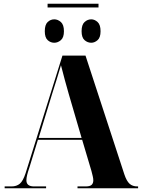

<svg xmlns="http://www.w3.org/2000/svg" viewBox="-20 -1013 763 1033"><path d="M236 -973V-993H510V-973ZM272 -783Q252 -783 236.5 -797Q221 -811 221 -845Q221 -880 236.5 -894.5Q252 -909 272 -909Q291 -909 307.5 -894.5Q324 -880 324 -845Q324 -811 307.5 -797Q291 -783 272 -783ZM471 -783Q451 -783 435 -797Q419 -811 419 -845Q419 -880 435 -894.5Q451 -909 471 -909Q489 -909 505 -894.5Q521 -880 521 -845Q521 -811 505 -797Q489 -783 471 -783ZM5 0V-10H42Q69 -10 86.5 -24.5Q104 -39 118 -82L316 -714H440L649 -75Q661 -39 677 -24.5Q693 -10 719 -10H723V0H397V-10H441Q464 -10 473 -18.5Q482 -27 482 -43Q482 -52 479 -65Q476 -78 472 -93L422 -261H184L137 -108Q130 -88 126 -71.5Q122 -55 122 -43Q122 -10 163 -10H228V0ZM188 -271H419L350 -507Q341 -539 329 -582Q317 -625 308 -662Q298 -627 285.5 -587.5Q273 -548 262 -513Z"/></svg>

Font: Noto Serif Display SemiCondensed ExtraBold
Style: Regular
Weight: 800
Width: 4
Designer: Monotype Design Team
Foundry: Monotype Imaging Inc.
Version: Version 2.009